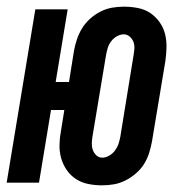

<svg xmlns="http://www.w3.org/2000/svg" viewBox="-34 -548 554 576"><path d="M272 8Q251 8 231 4Q211 0 194.5 -10.5Q178 -21 166.5 -37.5Q155 -54 149.5 -73.5Q144 -93 144.5 -114Q145 -135 149 -156L159 -218H119L83 0H-14L72 -520H169L133 -302H173L188 -396Q191 -413 197 -430.5Q203 -448 212.5 -463.5Q222 -479 236.5 -492Q251 -505 268 -513.5Q285 -522 302.5 -525Q320 -528 338 -528Q359 -528 379.5 -524Q400 -520 416 -509.5Q432 -499 444 -482.5Q456 -466 461 -446.5Q466 -427 465.5 -406Q465 -385 462 -364L422 -124Q419 -107 413.5 -89.5Q408 -72 398.5 -56.5Q389 -41 374 -28Q359 -15 342 -6.5Q325 2 307.5 5Q290 8 272 8ZM273 -75Q283 -75 293.5 -81Q304 -87 311 -96.5Q318 -106 321.5 -116.5Q325 -127 327 -138L366 -378Q368 -389 369 -400Q370 -411 367 -420.5Q364 -430 356 -437.5Q348 -445 337 -445Q327 -445 316.5 -439Q306 -433 299 -423.5Q292 -414 289 -403.5Q286 -393 284 -382L244 -142Q242 -131 241.5 -120Q241 -109 244 -99.5Q247 -90 254.5 -82.5Q262 -75 273 -75Z"/></svg>

Font: Iosevka Term Curly Oblique
Style: Bold
Weight: 700
Italic angle: -9°
Designer: Belleve Invis
Foundry: Belleve Invis
Version: Version 32.3.0